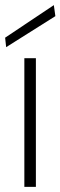

<svg xmlns="http://www.w3.org/2000/svg" viewBox="-25 -729 236 749"><path d="M70 0V-502H115V0ZM-1 -545 -5 -582 185 -709 191 -666Z"/></svg>

Font: DM Sans 16pt ExtraLight
Style: Regular
Weight: 250
Version: Version 4.004;gftools[0.9.30]